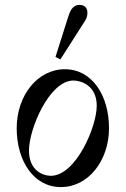

<svg xmlns="http://www.w3.org/2000/svg" viewBox="-20 -750 512 782"><path d="M206 -518 226 -508 314 -646C326 -664.9 336 -675 336 -699C336 -718 324 -730 304 -730C274 -730 264.5 -702.9 256 -676ZM98 -137C98 -225 181 -422 279 -422C310 -422 374 -402 374 -319C374 -234 289 -34 187 -34C155 -34 98 -55 98 -137ZM48 -228C48 -96 116 12 228 12C340 12 424 -96 424 -228C424 -360 356 -468 244 -468C132 -468 48 -360 48 -228Z"/></svg>

Font: Old Standard
Style: Regular
Weight: 400
Designer: Alexey Kryukov <alexios@thessalonica.org.ru>
Version: Version 2.0